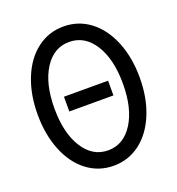

<svg xmlns="http://www.w3.org/2000/svg" viewBox="-131 -817 861 933"><g transform="rotate(-20 300.0 -350.0)"><path d="M436.5 -35.6Q376.5 9.8 299.8 9.8Q223.1 9.8 163.1 -35.6Q103 -81.1 69.6 -163.3Q36.1 -245.6 36.1 -350.1Q36.1 -454.6 69.6 -536.9Q103 -619.1 163.1 -664.6Q223.1 -710 299.8 -710Q376.5 -710 436.5 -664.6Q496.6 -619.1 530.3 -536.9Q564 -454.6 564 -350.1Q564 -245.6 530.3 -163.3Q496.6 -81.1 436.5 -35.6ZM299.8 -629.9Q219.7 -629.9 171.4 -553.7Q123 -477.5 123 -350.1Q123 -222.7 171.4 -146.2Q219.7 -69.8 299.8 -69.8Q379.9 -69.8 428.5 -146.2Q477.1 -222.7 477.1 -350.1Q477.1 -477.5 428.7 -553.7Q380.4 -629.9 299.8 -629.9ZM186 -312V-388.2H414.1V-312Z"/></g></svg>

Font: CommitMono
Style: Regular
Weight: 400
Monospace: yes
Designer: Eigil Nikolajsen
Foundry: Eigil Nikolajsen
Version: Version 1.143